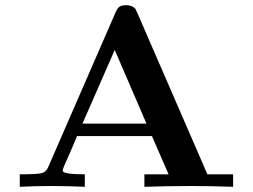

<svg xmlns="http://www.w3.org/2000/svg" viewBox="-20 -718 973 738"><path d="M56 0V-48Q124 -48 140.5 -52.5Q157 -57 165 -75L424 -670Q431 -686 439 -692Q447 -698 465 -698Q480 -698 489.5 -692.5Q499 -687 501 -683Q503 -679 508 -668L749 -113Q754 -102 763 -80.5Q772 -59 777 -48H876V0Q790 -3 721 -3H714Q625 -3 535 0V-48H628L564 -195H276Q262 -160 247 -126.5Q232 -93 226.5 -80Q221 -67 221 -62Q221 -48 306 -48V0Q242 -3 175 -3Q116 -3 56 0ZM297 -243H543L421 -526Z"/></svg>

Font: CMU Serif
Style: Bold
Weight: 700
Version: Version 0.7.0